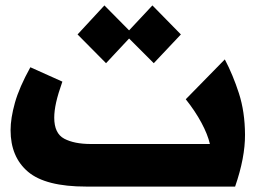

<svg xmlns="http://www.w3.org/2000/svg" viewBox="-20 -688 982 708"><path d="M298 0Q148 0 83.5 -54.5Q19 -109 19 -208Q19 -252 35 -309Q51 -366 92 -440L210 -387Q194 -342 187 -310.5Q180 -279 180 -254Q180 -196 217 -176.5Q254 -157 315 -157H754Q746 -192 723 -235Q700 -278 665 -322L809 -469Q839 -412 861 -344Q883 -276 883.5 -191.5Q884 -107 847 0ZM371 -455 266 -561 365 -668 456 -576 542 -668 647 -561 547 -455 456 -546Z"/></svg>

Font: Readex Pro
Style: Bold
Weight: 700
Designer: Bonnie Shaver-Troup, Thomas Jockin
Foundry: Lexend
Version: Version 1.203; ttfautohint (v1.8.3)